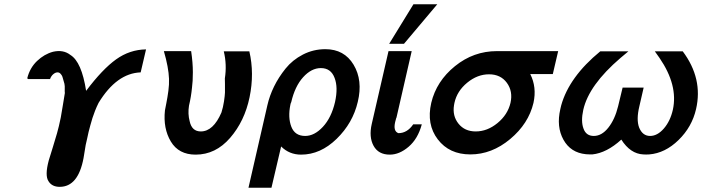

<svg xmlns="http://www.w3.org/2000/svg" viewBox="-20 -710 3270 894"><path d="M111 -342Q108 -343 107 -346Q119 -394 152.5 -426Q186 -458 227 -469Q275 -480 308 -454Q360 -422 381 -287Q457 -388 520.5 -433.5Q584 -479 660 -480L635 -373Q523 -369 439 -231Q430 -213 422.5 -194Q415 -175 410.5 -160.5Q406 -146 400.5 -126Q395 -106 392.5 -95.5Q390 -85 385.5 -63.5Q381 -42 379 -35L369 26Q344 160 258 160Q222 160 206 134Q188 108 207 37Q215 11 226 -24.5Q237 -60 245.5 -89.5Q254 -119 263 -163Q267 -184 273 -222Q279 -260 282 -277V-276Q281 -286 281.5 -293.5Q282 -301 281.5 -308.5Q281 -316 280 -320Q279 -322 276 -334Q273 -346 270.5 -353Q268 -360 262 -366.5Q256 -373 248 -373Q238 -373 228 -364.5Q218 -356 213 -342Z M743 -472H870Q878 -418 878 -374Q878 -330 874 -302Q870 -260 860 -218Q854 -180 863 -146Q873 -98 915 -98Q973 -98 1011 -186Q1019 -211 1023 -238Q1027 -265 1027.5 -279Q1028 -293 1027.5 -318.5Q1027 -344 1027 -345Q1037 -409 1022 -471H1141Q1165 -368 1142 -257Q1119 -146 1051.5 -68Q984 10 891 10Q812 10 775.5 -51Q739 -112 748 -196Q749 -202 754.5 -229.5Q760 -257 764 -287Q768 -317 767 -343Q765 -396 743 -472Z M1137 164 1225 -220Q1235 -264 1256 -307Q1277 -350 1309.5 -390.5Q1342 -431 1390.5 -456Q1439 -481 1495 -481Q1583 -481 1626.5 -408.5Q1670 -336 1646 -236Q1623 -137 1547.5 -63.5Q1472 10 1382 10Q1327 10 1289 -28L1244 164ZM1336 -234Q1334 -232 1332 -222Q1320 -163 1336.5 -120Q1353 -77 1401 -77Q1444 -77 1483.5 -119.5Q1523 -162 1540 -235Q1555 -303 1538 -347Q1521 -393 1474 -393Q1430 -393 1391.5 -350.5Q1353 -308 1336 -234Z M1711 -133 1789 -472H1897L1826 -162Q1825 -162 1824 -157L1820 -142Q1810 -99 1835 -90Q1876 -90 1904 -131H1944Q1926 -64 1883 -27Q1840 10 1795 10Q1742 10 1719.5 -31Q1697 -72 1711 -133ZM1792 -506 1905 -690H2016L1861 -506Z M1988 -231Q2012 -332 2098.5 -402Q2185 -472 2294 -472H2579L2554 -365H2449Q2480 -304 2464 -231Q2441 -134 2355.5 -62.5Q2270 9 2170 9Q2072 9 2018.5 -61Q1965 -131 1988 -231ZM2096 -231Q2094 -223 2094 -220Q2086 -170 2115 -134Q2144 -98 2195 -98Q2249 -98 2296.5 -137Q2344 -176 2357 -231Q2369 -285 2340 -324.5Q2311 -364 2257 -364Q2203 -364 2155.5 -325Q2108 -286 2096 -231Z M2589 -202Q2591 -212 2593 -219Q2630 -352 2775 -471H2906L2869 -440Q2722 -314 2696 -199Q2684 -145 2697 -111Q2709 -77 2745 -77Q2782 -77 2812.5 -115.5Q2843 -154 2858 -215L2879 -302H2977L2957 -215Q2942 -153 2956 -116Q2972 -77 3007 -77Q3041 -77 3071 -111.5Q3101 -146 3113 -199Q3138 -313 3051 -440L3029 -471H3159Q3254 -344 3221 -202Q3202 -119 3139.5 -58Q3077 3 3003 9Q2988 10 2975 9Q2915 6 2873 -60Q2805 2 2738 9Q2717 9 2708 8Q2637 1 2603.5 -59.5Q2570 -120 2589 -202Z"/></svg>

Font: Coval
Style: Medium Italic
Weight: 500
Foundry: Context Ltd
Version: Version 001.000